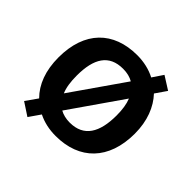

<svg xmlns="http://www.w3.org/2000/svg" viewBox="-156 -738 939 939"><g transform="rotate(45 314.0 -268.0)"><path d="M578 -272C578 -360 550 -429 505 -477L545 -535L477 -578L440 -523C404 -542 361 -552 315 -552C151 -552 50 -452 50 -272C50 -181 77 -111 125 -63L82 -2L149 42L190 -17C226 1 267 10 312 10C476 10 578 -92 578 -272ZM176 -272C176 -390 216 -456 313 -456C341 -456 364 -450 383 -439L193 -166C181 -194 176 -230 176 -272ZM452 -272C452 -155 412 -85 314 -85C288 -85 265 -91 247 -101L436 -373C447 -346 452 -312 452 -272Z"/></g></svg>

Font: Noto Sans Myanmar UI SemiBold
Style: Regular
Weight: 600
Designer: Monotype Design Team
Foundry: Monotype Imaging Inc.
Version: Version 2.103